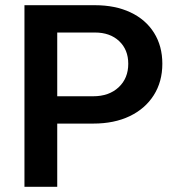

<svg xmlns="http://www.w3.org/2000/svg" viewBox="-20 -718 690 738"><path d="M164 -243V-348H338Q399 -348 436 -382.5Q473 -417 473 -473Q473 -527 438 -560Q403 -593 345 -593H164V-698H345Q423 -698 481.5 -670.5Q540 -643 572 -592Q604 -541 604 -473Q604 -404 571 -352Q538 -300 478.5 -271.5Q419 -243 339 -243ZM74 0V-698H200V0Z"/></svg>

Font: Azeret Mono Medium
Style: Regular
Weight: 500
Designer: Martin Vácha
Foundry: Displaay
Version: Version 1.002